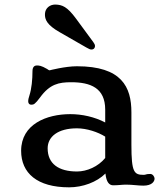

<svg xmlns="http://www.w3.org/2000/svg" viewBox="-20 -802 700 834"><path d="M71.8 -147C71.8 -50.3 141.1 11.7 280.3 11.7C339.4 11.7 400.4 -10.7 438 -48.3C441.9 -9.8 455.1 2.9 471.7 2.9C494.6 2.9 510.7 0 527.3 0C556.2 0 579.6 4.4 602.5 4.4C640.6 4.4 651.4 -14.2 651.4 -26.4C651.4 -34.2 643.6 -46.4 632.8 -46.4C613.3 -46.4 613.3 -42.5 605 -42.5C563 -42.5 550.8 -51.3 550.8 -172.9V-314C550.8 -424.3 508.8 -514.2 314 -514.2C263.2 -514.2 195.8 -496.6 195.8 -496.6C192.4 -496.6 188.5 -499.5 184.6 -502.4C158.7 -517.6 148.9 -517.6 139.6 -517.6C132.3 -517.6 121.1 -513.7 121.1 -493.2C121.1 -456.5 117.2 -416.5 107.9 -387.7C104.5 -377.4 102.5 -369.6 102.5 -361.8C102.5 -354 106.4 -347.2 116.7 -347.2C126.5 -347.2 132.8 -350.1 153.8 -378.4C196.3 -437 235.8 -444.8 289.1 -444.8C372.6 -444.8 437 -420.4 437 -325.7V-270C390.6 -294.4 336.4 -306.2 285.2 -306.2C182.6 -306.2 71.8 -262.7 71.8 -147ZM187 -157.7C187 -208.5 231.9 -244.6 314 -244.6C356.9 -244.6 405.3 -228.5 437 -208.5V-115.7C406.2 -78.1 357.4 -57.1 314.5 -57.1C234.4 -57.1 187 -90.8 187 -157.7ZM376.5 -586.9C387.7 -586.4 392.6 -594.7 392.6 -601.1C393.1 -606.9 390.1 -612.3 385.3 -619.1L310.5 -720.7C271.5 -773.9 250 -780.8 222.2 -782.2C197.3 -783.2 176.3 -767.1 175.3 -741.7C174.3 -717.8 183.1 -693.8 240.2 -661.6L355 -595.7C366.2 -589.4 371.6 -586.9 376.5 -586.9Z"/></svg>

Font: Stoke
Style: Regular
Weight: 400
Designer: Nicole Fally
Foundry: Nicole Fally
Version: Version 1.002